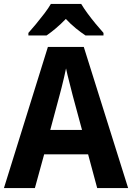

<svg xmlns="http://www.w3.org/2000/svg" viewBox="-20 -954 670 974"><path d="M473 0 427 -171H204L157 0H0L223 -716H405L630 0ZM349 -469Q342 -498 331.5 -538Q321 -578 315 -607Q311 -588 305 -561.5Q299 -535 292.5 -510Q286 -485 282 -470L235 -295H396ZM392 -934Q405 -912 424.5 -885.5Q444 -859 465.5 -833Q487 -807 505 -787V-774H414Q391 -789 364.5 -810.5Q338 -832 314 -858Q289 -832 263.5 -810.5Q238 -789 216 -774H124V-787Q141 -806 163 -832.5Q185 -859 205.5 -886Q226 -913 238 -934Z"/></svg>

Font: Noto Sans Armenian SemiCondensed
Style: Bold
Weight: 700
Width: 4
Designer: Monotype Design Team
Foundry: Monotype Imaging Inc.
Version: Version 2.008; ttfautohint (v1.8.4.7-5d5b)